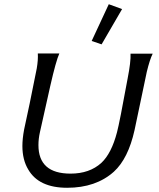

<svg xmlns="http://www.w3.org/2000/svg" viewBox="-20 -876 752 909"><path d="M598 -622H703Q689 -594 675 -536Q669 -506 649.5 -414.5Q630 -323 617 -260Q587 -125 519 -63Q434 13 298 13Q164 13 114 -73Q86 -119 86 -185Q86 -219 94 -262Q117 -365 154 -552Q161 -593 159 -623H261Q245 -588 218 -469Q200 -391 169 -250Q162 -219 162 -189Q162 -54 314 -54Q404 -54 460 -105Q508 -150 534 -250Q546 -295 584 -503Q600 -584 598 -622ZM495 -856 558 -833 461 -666 414 -682Z"/></svg>

Font: GFS Neohellenic Rg
Style: Italic
Weight: 400
Italic angle: -12°
Designer: Takis Katsoulidis and George D. Matthiopoulos
Foundry: Takis Katsoulidis and George D. Matthiopoulos
Version: Version 1.0